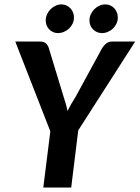

<svg xmlns="http://www.w3.org/2000/svg" viewBox="-20 -833 621 853"><path d="M327.6 -253.9 296.4 0H172.4L203.6 -249.5L47.9 -648.4H157.7Q173.8 -648.4 182.9 -641.1Q191.9 -633.8 196.3 -621.1L262.2 -404.3Q268.1 -387.2 272.5 -371.3Q276.9 -355.5 279.8 -339.8Q294.9 -370.1 316.4 -403.8L434.6 -620.6Q440.9 -630.9 451.7 -639.6Q462.4 -648.4 478 -648.4H580.6ZM503.4 -755.4Q503.4 -741.2 497.6 -728.5Q491.7 -715.8 481.9 -706.3Q472.2 -696.8 459.2 -691.4Q446.3 -686 432.6 -686Q420.9 -686 410.9 -690.4Q400.9 -694.8 393.3 -702.4Q385.7 -710 381.6 -720.2Q377.4 -730.5 377.4 -742.2Q377.4 -756.3 383.3 -769.3Q389.2 -782.2 398.9 -792Q408.7 -801.8 421.4 -807.6Q434.1 -813.5 448.2 -813.5Q460 -813.5 470.2 -808.8Q480.5 -804.2 487.8 -796.1Q495.1 -788.1 499.3 -777.6Q503.4 -767.1 503.4 -755.4ZM308.6 -755.4Q308.6 -740.7 302.7 -728.3Q296.9 -715.8 286.9 -706.3Q276.9 -696.8 263.9 -691.4Q251 -686 236.8 -686Q225.6 -686 215.8 -690.4Q206.1 -694.8 198.7 -702.4Q191.4 -710 187.3 -720.2Q183.1 -730.5 183.1 -742.2Q183.1 -756.3 189 -769.3Q194.8 -782.2 204.6 -792Q214.4 -801.8 226.8 -807.6Q239.3 -813.5 252.4 -813.5Q264.6 -813.5 274.9 -808.8Q285.2 -804.2 292.7 -796.1Q300.3 -788.1 304.4 -777.6Q308.6 -767.1 308.6 -755.4Z"/></svg>

Font: Carlito
Style: Bold Italic
Weight: 700
Italic angle: -7°
Designer: Lukasz Dziedzic
Foundry: tyPoland Lukasz Dziedzic
Version: Version 1.104